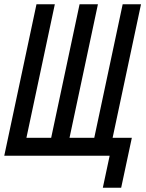

<svg xmlns="http://www.w3.org/2000/svg" viewBox="-66 -730 686 900"><path d="M416 150 448 0H365L383 -84H552L502 150ZM358 0 509 -710H595L444 0ZM-46 0 -28 -84H462L444 0ZM-46 0 105 -710H191L40 0ZM156 0 307 -710H393L242 0Z"/></svg>

Font: Geist Mono
Style: Italic
Weight: 400
Italic angle: -12°
Monospace: yes
Designer: Basement.studio, Andrés Briganti, Mateo Zaragoza
Foundry: Basement.studio, Vercel, Andrés Briganti, Guido Ferreyra, Mateo Zaragoza
Version: Version 1.500